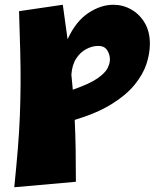

<svg xmlns="http://www.w3.org/2000/svg" viewBox="-20 -479 677 807"><path d="M40 308Q49 219 55 146Q61 73 63.5 7.5Q66 -58 66.5 -124Q67 -190 65 -265Q63 -340 60 -432L244 -459Q255 -381 264 -314Q299 -390 351.5 -424.5Q404 -459 456 -459Q497 -459 532 -439Q567 -419 588.5 -382.5Q610 -346 610 -295Q610 -254 595.5 -210Q581 -166 545.5 -122.5Q510 -79 448.5 -41Q387 -3 294 25Q297 86 298 149.5Q299 213 299 285ZM393 -286Q368 -286 343 -273Q318 -260 300.5 -233.5Q283 -207 280 -165Q283 -133 286 -102Q355 -126 388 -148.5Q421 -171 431.5 -191.5Q442 -212 442 -229Q442 -250 430.5 -268Q419 -286 393 -286Z"/></svg>

Font: Marhey ExtraBold
Style: Regular
Weight: 800
Designer: Nur Syamsi & Bustanul Arifin
Foundry: Namelatype
Version: Version 1.000; ttfautohint (v1.8.4.7-5d5b)